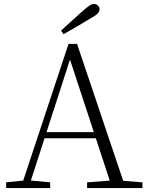

<svg xmlns="http://www.w3.org/2000/svg" viewBox="-20 -952 747 972"><path d="M289 -797Q318 -823 345 -848Q372 -873 397 -895Q420 -915 432.5 -923.5Q445 -932 455 -932Q467 -932 475.5 -924Q484 -916 484 -905Q484 -893 472.5 -882Q461 -871 432 -855Q401 -836 368 -817Q335 -798 302 -779ZM11 0V-29L109 -39H126L234 -29V0ZM85 0 327 -730H370L616 0H548L324 -682H344L340 -668L124 0ZM192 -252 194 -283H493L495 -252ZM421 0V-29L554 -39H574L701 -29V0Z"/></svg>

Font: Noto Serif JP
Style: Regular
Weight: 200
Designer: Ryoko NISHIZUKA 西塚涼子 (kana & ideographs); Frank Grießhammer (Latin, Greek & Cyrillic); Wenlong ZHANG 张文龙 (bopomofo); San
Foundry: Adobe
Version: Version 2.001;hotconv 1.1.0;makeotfexe 2.6.0